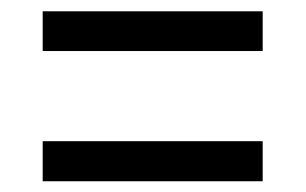

<svg xmlns="http://www.w3.org/2000/svg" viewBox="-20 -490 549 345"><path d="M56.7 -469.7H452V-398.3H56.7ZM56.7 -236.3H452V-164.3H56.7Z"/></svg>

Font: 42dot Sans Light
Style: Regular
Weight: 300
Designer: 42dot
Version: Version 1.000